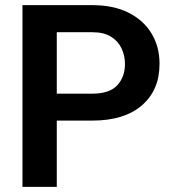

<svg xmlns="http://www.w3.org/2000/svg" viewBox="-20 -731 682 751"><path d="M341.3 -259.3H202.1V0H67.9V-710.9H341.3Q424.3 -710.9 483.2 -681.2Q542 -651.4 573 -599.6Q604 -547.9 604 -481.4Q604 -378.4 534.9 -318.8Q465.8 -259.3 341.3 -259.3ZM341.3 -605H202.1V-364.7H341.3Q408.7 -364.7 438.7 -397.5Q468.8 -430.2 468.8 -480.5Q468.8 -513.2 455.6 -541.5Q442.4 -569.8 414.3 -587.4Q386.2 -605 341.3 -605Z"/></svg>

Font: Vazirmatn UI FD SemiBold
Style: Regular
Weight: 600
Designer: Saber Rastikerdar
Foundry: Saber Rastikerdar
Version: Version 33.003